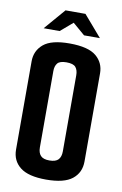

<svg xmlns="http://www.w3.org/2000/svg" viewBox="-88 -824 558 881"><g transform="rotate(10 191.0 -384.0)"><path d="M190.6 6Q107.8 6 69.7 -24.1Q31.5 -54.2 31.5 -105.8V-517.2Q31.5 -566.4 68.3 -597.4Q105.1 -628.3 190.6 -628Q276.5 -627.7 313.5 -597Q350.4 -566.4 350.4 -516.9V-106.2Q350.4 -54.6 312.5 -24.3Q274.5 6 190.6 6ZM190.6 -83.1Q220.2 -83.1 232.3 -96.5Q244.4 -109.9 244.4 -135V-489.4Q244.4 -513.4 233.3 -526.8Q222.2 -540.2 190 -540.2Q159.4 -540.2 148.5 -527Q137.5 -513.7 137.5 -490.4V-134.6Q137.5 -109.6 149.7 -96.4Q161.8 -83.1 190.6 -83.1ZM59.6 -676.1 144.2 -774.3H237.1L321.7 -676.1H247.8L191 -724.9L134.1 -676.1Z"/></g></svg>

Font: Smooch Sans Thin
Style: Regular
Weight: 100
Designer: Robert E. Leuschke
Foundry: Robert E. Leuschke
Version: Version 1.010